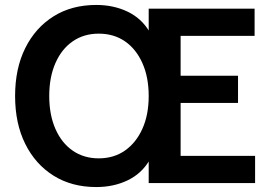

<svg xmlns="http://www.w3.org/2000/svg" viewBox="-20 -740 1087 776"><path d="M369 16Q270 16 196.5 -30Q123 -76 82 -158.5Q41 -241 41 -352Q41 -463 82 -545.5Q123 -628 196.5 -674Q270 -720 369 -720Q439 -720 495.5 -693Q552 -666 584 -612H596V-92H584Q552 -38 495.5 -11Q439 16 369 16ZM379 -100Q440 -100 485 -131.5Q530 -163 555.5 -219.5Q581 -276 581 -352Q581 -428 555.5 -485Q530 -542 485 -573Q440 -604 379 -604Q319 -604 274 -573Q229 -542 204 -485Q179 -428 179 -352Q179 -276 204 -219Q229 -162 274 -131Q319 -100 379 -100ZM581 0V-705H1009V-595H655L710 -662V-42L655 -110H1011V0ZM665 -324V-434H942V-324Z"/></svg>

Font: TikTok Sans 24pt SemiBold
Style: Regular
Weight: 600
Version: Version 4.000